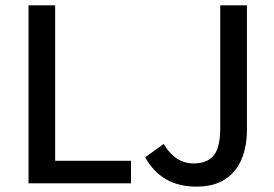

<svg xmlns="http://www.w3.org/2000/svg" viewBox="-20 -675 1010 707"><path d="M85 0V-655.3H183.1V-83H462.4V0ZM702.6 12.2Q574.7 12.2 514.6 -95.7L582.5 -145Q605 -107.9 632.3 -90.6Q659.7 -73.2 692.9 -73.2Q742.7 -73.2 766.8 -102.3Q791 -131.3 791 -204.1V-655.3H889.2V-194.8Q889.2 -137.2 870.1 -90.1Q851.1 -43 809.8 -15.4Q768.6 12.2 702.6 12.2Z"/></svg>

Font: Varta Light SemiBold
Style: Regular
Weight: 600
Version: Version 1.004